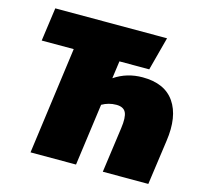

<svg xmlns="http://www.w3.org/2000/svg" viewBox="-102 -809 968 921"><g transform="rotate(15 382.0 -349.0)"><path d="M553 -487Q663 -487 711.5 -416.5Q760 -346 742 -222L711 0H485L516 -224Q524 -280 512.5 -303.5Q501 -327 465 -327Q427 -327 394 -308L352 0H126L198 -532H39L62 -698H617L573 -532H425L413 -445Q475 -487 553 -487Z"/></g></svg>

Font: Fira Sans Ultra
Style: Italic
Weight: 950
Italic angle: -8°
Designer: Carrois Corporate & Edenspiekermann AG
Foundry: Carrois Corporate GbR & Edenspiekermann AG
Version: Version 4.203;PS 004.203;hotconv 1.0.88;makeotf.lib2.5.64775